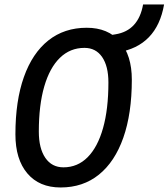

<svg xmlns="http://www.w3.org/2000/svg" viewBox="-20 -827 752 857"><path d="M250.5 9.8Q155.3 9.8 102.1 -53Q48.8 -115.7 48.8 -227.5Q48.8 -377 86.7 -483.4Q124.5 -589.8 195.8 -646.5Q267.1 -703.1 367.2 -703.1Q461.9 -703.1 515.1 -641.8Q568.4 -580.6 568.4 -471.2Q568.4 -320.3 530.5 -212.6Q492.7 -105 421.6 -47.6Q350.6 9.8 250.5 9.8ZM263.2 -80.1Q326.2 -80.1 371.1 -125.2Q416 -170.4 439.9 -255.1Q463.9 -339.8 463.9 -459Q463.9 -531.7 435.8 -572.5Q407.7 -613.3 356.9 -613.3Q293 -613.3 247.3 -568.8Q201.7 -524.4 177.5 -440.9Q153.3 -357.4 153.3 -239.7Q153.3 -164.6 182.4 -122.3Q211.4 -80.1 263.2 -80.1ZM475.6 -588.4 465.3 -668.9 495.1 -673.8Q546.9 -682.1 577.6 -715.6Q608.4 -749 618.7 -807.1H712.4Q696.3 -714.4 644.5 -660.9Q592.8 -607.4 505.4 -593.3Z"/></svg>

Font: Cascadia Mono NF
Style: Italic
Weight: 400
Italic angle: -10°
Monospace: yes
Designer: Aaron Bell
Foundry: Saja Typeworks
Version: Version 2404.023